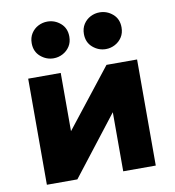

<svg xmlns="http://www.w3.org/2000/svg" viewBox="-84 -835 828 909"><g transform="rotate(-10 330.0 -380.0)"><path d="M68 0V-510H224.5V-230L444.5 -510H591.5V0H435V-284L214.5 0ZM204 -584Q169 -584 141.2 -608Q113.5 -632 113.5 -672.5Q113.5 -699 126.2 -719Q139 -739 159.8 -749.8Q180.5 -760.5 204 -760.5Q239.5 -760.5 267 -736.8Q294.5 -713 294.5 -672.5Q294.5 -645.5 281.8 -625.8Q269 -606 248.2 -595Q227.5 -584 204 -584ZM455 -584Q420 -584 392.2 -608Q364.5 -632 364.5 -672.5Q364.5 -699 377.2 -719Q390 -739 410.8 -749.8Q431.5 -760.5 455 -760.5Q490.5 -760.5 518 -736.8Q545.5 -713 545.5 -672.5Q545.5 -645.5 532.8 -625.8Q520 -606 499.2 -595Q478.5 -584 455 -584Z"/></g></svg>

Font: Geologica Cursive
Style: Bold
Weight: 700
Designer: Sindre Bremnes, Frode Helland
Foundry: Monokrom Skriftforlag AS
Version: Version 1.010;gftools[0.9.28]